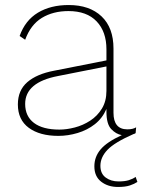

<svg xmlns="http://www.w3.org/2000/svg" viewBox="-20 -530 566 763"><path d="M449 213Q409 213 382 192Q355 171 355 131Q355 93 380 63.5Q405 34 464 7Q441 3 422 -17Q403 -37 403 -86V-97Q387 -60 357 -36.5Q327 -13 288.5 -1.5Q250 10 212 10Q138 10 94.5 -22Q51 -54 51 -115Q51 -171 88.5 -203.5Q126 -236 195 -249L403 -290V-334Q403 -404 364 -445Q325 -486 252 -486Q191 -486 146.5 -459Q102 -432 80 -372L58 -387Q80 -449 130.5 -479.5Q181 -510 253 -510Q336 -510 383.5 -465Q431 -420 431 -337V-82Q431 -16 486 -16Q508 -16 521 -24L519 -1Q515 2 510 3Q435 36 407 65.5Q379 95 379 129Q379 160 400 175.5Q421 191 451 191Q476 191 492 186Q508 181 519 173L526 193Q514 201 496 207Q478 213 449 213ZM80 -117Q80 -68 115 -41.5Q150 -15 216 -15Q245 -15 277.5 -23.5Q310 -32 338.5 -50.5Q367 -69 385 -98.5Q403 -128 403 -169V-266L211 -228Q80 -203 80 -117Z"/></svg>

Font: Work Sans ExtraLight
Style: Regular
Weight: 200
Designer: Wei Huang
Foundry: Wei Huang
Version: Version 2.010; ttfautohint (v1.8.3)